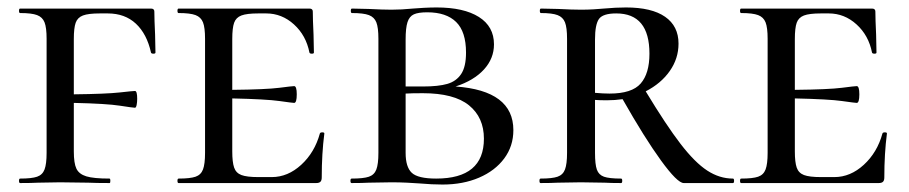

<svg xmlns="http://www.w3.org/2000/svg" viewBox="-20 -491 2438 515"><path d="M396 -398 397 -350Q397 -347 391.5 -347Q386 -347 385 -350Q374 -400 344.5 -427.5Q315 -455 269 -455H248Q217 -455 202.5 -449.5Q188 -444 183 -430Q178 -416 178 -386V-238Q265 -239 301 -243Q337 -247 342 -247Q348 -247 348 -226Q348 -217 346.5 -209.5Q345 -202 342 -202Q337 -202 301.5 -207.5Q266 -213 178 -215V-85Q178 -53 185 -38.5Q192 -24 211.5 -18Q231 -12 274 -12Q276 -12 276 -6Q276 0 274 0Q237 0 217 -1L141 -2L82 -1Q65 0 34 0Q31 0 31 -6Q31 -12 34 -12Q65 -12 79.5 -17Q94 -22 99.5 -36.5Q105 -51 105 -81V-387Q105 -417 99.5 -431Q94 -445 79.5 -450.5Q65 -456 34 -456Q31 -456 31 -462Q31 -468 34 -468H385Q394 -468 394 -460Q394 -440 396 -398Z M850 -133Q843 -79 843 -15Q843 -7 839.5 -3.5Q836 0 828 0H459Q456 0 456 -6Q456 -12 459 -12Q490 -12 504.5 -17Q519 -22 524.5 -36.5Q530 -51 530 -81V-387Q530 -417 524.5 -431Q519 -445 504.5 -450.5Q490 -456 459 -456Q456 -456 456 -462Q456 -468 459 -468H810Q819 -468 819 -460Q819 -440 821 -398L822 -350Q822 -347 816.5 -347Q811 -347 810 -350Q801 -396 768.5 -425.5Q736 -455 694 -455H673Q642 -455 627.5 -449.5Q613 -444 608 -430Q603 -416 603 -386V-250Q694 -251 729 -255.5Q764 -260 769 -260Q776 -260 776 -238Q776 -215 769 -215Q765 -215 729.5 -220Q694 -225 603 -227V-85Q603 -56 608 -41.5Q613 -27 627.5 -21.5Q642 -16 673 -16H709Q752 -16 788 -49Q824 -82 838 -133Q839 -136 844.5 -136Q850 -136 850 -133Z M1357 -142Q1357 -99 1332.5 -66Q1308 -33 1265 -14.5Q1222 4 1167 4Q1139 4 1105 1Q1091 0 1071.5 -1Q1052 -2 1030 -2L969 -1Q952 0 923 0Q920 0 920 -6Q920 -12 923 -12Q955 -12 969.5 -17Q984 -22 989.5 -36.5Q995 -51 995 -81V-387Q995 -417 989.5 -431Q984 -445 969.5 -450.5Q955 -456 924 -456Q921 -456 921 -462Q921 -468 924 -468L969 -467Q1007 -465 1030 -465Q1057 -465 1087 -468Q1097 -469 1116.5 -470Q1136 -471 1151 -471Q1224 -471 1264.5 -445.5Q1305 -420 1305 -372Q1305 -334 1278 -304.5Q1251 -275 1202 -259Q1357 -248 1357 -142ZM1068 -385V-259H1114Q1156 -259 1180 -266Q1204 -273 1217 -292.5Q1230 -312 1230 -350Q1230 -406 1203.5 -432Q1177 -458 1126 -458Q1102 -458 1090 -452.5Q1078 -447 1073 -431.5Q1068 -416 1068 -385ZM1278 -119Q1278 -176 1238 -208.5Q1198 -241 1114 -241Q1083 -241 1068 -240V-81Q1068 -43 1084.5 -27.5Q1101 -12 1150 -12Q1278 -12 1278 -119Z M1946 0H1814Q1797 0 1753 -60.5Q1709 -121 1650 -225Q1629 -222 1608 -222Q1587 -222 1576 -223V-81Q1576 -50 1581 -36Q1586 -22 1600 -17Q1614 -12 1646 -12Q1649 -12 1649 -6Q1649 0 1646 0Q1618 0 1602 -1L1538 -2L1476 -1Q1459 0 1430 0Q1427 0 1427 -6Q1427 -12 1430 -12Q1461 -12 1475.5 -17Q1490 -22 1495.5 -36.5Q1501 -51 1501 -81V-387Q1501 -417 1495.5 -431Q1490 -445 1475.5 -450.5Q1461 -456 1431 -456Q1428 -456 1428 -462Q1428 -468 1431 -468L1477 -467Q1515 -465 1538 -465Q1557 -465 1572.5 -466Q1588 -467 1599 -468Q1632 -471 1659 -471Q1728 -471 1764 -446Q1800 -421 1800 -374Q1800 -334 1776.5 -300.5Q1753 -267 1712 -246Q1767 -155 1805.5 -105Q1844 -55 1877 -33.5Q1910 -12 1946 -12Q1949 -12 1949 -6Q1949 0 1946 0ZM1615 -240Q1675 -240 1698.5 -267Q1722 -294 1722 -347Q1722 -455 1633 -455Q1597 -455 1586.5 -440Q1576 -425 1576 -385V-242Q1598 -240 1615 -240Z M2359 -133Q2352 -79 2352 -15Q2352 -7 2348.5 -3.5Q2345 0 2337 0H1968Q1965 0 1965 -6Q1965 -12 1968 -12Q1999 -12 2013.5 -17Q2028 -22 2033.5 -36.5Q2039 -51 2039 -81V-387Q2039 -417 2033.5 -431Q2028 -445 2013.5 -450.5Q1999 -456 1968 -456Q1965 -456 1965 -462Q1965 -468 1968 -468H2319Q2328 -468 2328 -460Q2328 -440 2330 -398L2331 -350Q2331 -347 2325.5 -347Q2320 -347 2319 -350Q2310 -396 2277.5 -425.5Q2245 -455 2203 -455H2182Q2151 -455 2136.5 -449.5Q2122 -444 2117 -430Q2112 -416 2112 -386V-250Q2203 -251 2238 -255.5Q2273 -260 2278 -260Q2285 -260 2285 -238Q2285 -215 2278 -215Q2274 -215 2238.5 -220Q2203 -225 2112 -227V-85Q2112 -56 2117 -41.5Q2122 -27 2136.5 -21.5Q2151 -16 2182 -16H2218Q2261 -16 2297 -49Q2333 -82 2347 -133Q2348 -136 2353.5 -136Q2359 -136 2359 -133Z"/></svg>

Font: Cormorant SC Medium
Style: Regular
Weight: 500
Designer: Christian Thalmann (Catharsis Fonts)
Version: Version 3.000